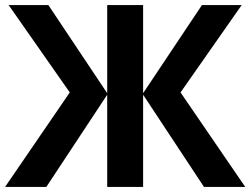

<svg xmlns="http://www.w3.org/2000/svg" viewBox="-20 -734 983 754"><path d="M254 -371 14 -714H170L401 -368V-714H542V-368L773 -714H929L689 -371L943 0H781L542 -362V0H401V-362L162 0H0Z"/></svg>

Font: Noto Sans IKEA
Style: Bold
Weight: 600
Designer: Monotype Design Team
Foundry: Monotype Imaging Inc.
Version: Version 2.001